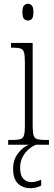

<svg xmlns="http://www.w3.org/2000/svg" viewBox="-20 -762 286 1011"><path d="M127 -654Q114 -654 106 -663Q98 -672 98 -698Q98 -723 106 -732.5Q114 -742 127 -742Q140 -742 148 -732.5Q156 -723 156 -698Q156 -672 148 -663Q140 -654 127 -654ZM23 0V-25H42Q71 -25 86 -29Q101 -33 106 -49Q111 -65 111 -98V-435Q111 -469 106.5 -485.5Q102 -502 88.5 -506.5Q75 -511 48 -511H38V-536H152V-99Q152 -65 157 -49Q162 -33 177 -29Q192 -25 221 -25H238V0ZM142 229Q100 229 74.5 204.5Q49 180 49 127Q49 78 76 44Q103 10 133 0H170Q151 7 131.5 23.5Q112 40 99 64.5Q86 89 86 121Q86 162 103 179.5Q120 197 145 197Q169 197 197 184V215Q171 229 142 229Z"/></svg>

Font: Noto Serif Bengali Condensed ExtraLight
Style: Regular
Weight: 200
Width: 3
Designer: Juan Bruce, Universal Thirst, Indian Type Foundry and the Monotype Design Team.
Foundry: Monotype Imaging Inc.
Version: Version 2.003; ttfautohint (v1.8.4.7-5d5b)